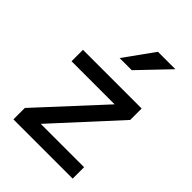

<svg xmlns="http://www.w3.org/2000/svg" viewBox="-219 -867 974 974"><g transform="rotate(45 268.0 -380.5)"><path d="M477 -417 170 -82H481V0H56V-82L365 -417H56V-499H477ZM217 -601 332 -761H457L304 -601Z"/></g></svg>

Font: Syne Med Modified
Style: Regular
Weight: 500
Designer: Lucas Descroix
Foundry: Bonjour Monde
Version: Version 2.200